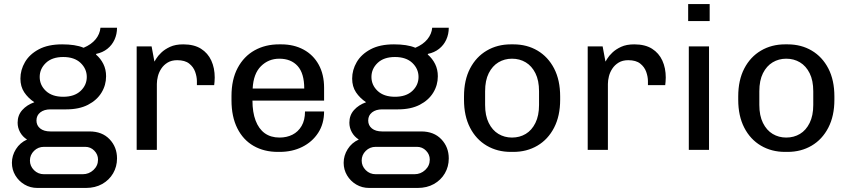

<svg xmlns="http://www.w3.org/2000/svg" viewBox="-20 -740 4197 948"><path d="M164.8 188Q129.5 188 101 171.1Q72.5 154.2 55.6 125.9Q38.8 97.5 38.8 64Q38.8 28 58.8 -3.8Q78.8 -35.5 113.5 -51Q91.5 -65 79.2 -87.1Q67 -109.2 67 -134.2Q67 -171 89.8 -196.5Q112.5 -222 149.5 -235.2Q118.5 -256 99.6 -284.4Q80.8 -312.8 80.8 -352Q80.8 -394.8 103.4 -433.5Q126 -472.2 171.8 -496.6Q217.5 -521 287 -521Q318.8 -521 345.5 -517Q372.2 -513 392.8 -504.2Q431 -520.2 452.1 -546Q473.2 -571.8 476 -603H557.8Q557.8 -571.2 545.4 -544.1Q533 -517 509.9 -498.8Q486.8 -480.5 455 -474L454 -470.8Q477 -451 490.4 -424Q503.8 -397 503.8 -363.5Q503.8 -319.5 481 -282.4Q458.2 -245.2 414.5 -222.6Q370.8 -200 307.2 -200H229Q198 -200 179 -185.1Q160 -170.2 160 -145Q160 -120.8 178.2 -105.9Q196.5 -91 229 -91H421.8Q484.5 -91 521.1 -52.4Q557.8 -13.8 557.8 42.2Q557.8 82.5 538.5 115.8Q519.2 149 484.6 168.5Q450 188 404.2 188ZM197.2 120.2H388.5Q419.2 120.2 441.6 99.2Q464 78.2 464 48Q464 22.8 445.6 3.9Q427.2 -15 400.5 -15H197.2Q168 -15 147.9 5Q127.8 25 127.8 52.8Q127.8 80 147.9 100.1Q168 120.2 197.2 120.2ZM292.2 -262.2Q347.2 -262.2 377.9 -291Q408.5 -319.8 408.5 -360Q408.5 -400.2 377.9 -429.4Q347.2 -458.5 292.2 -458.5Q237.2 -458.5 206.6 -429.4Q176 -400.2 176 -360Q176 -319.8 206.6 -291Q237.2 -262.2 292.2 -262.2Z M654.8 0V-511H728.5L742.5 -435.8Q744 -438 751.8 -451Q759.5 -464 776.4 -480.2Q793.2 -496.5 819.8 -508.8Q846.2 -521 884.5 -521Q938.2 -521 972.4 -499.4Q1006.5 -477.8 1023.4 -440.8Q1040.2 -403.8 1040.2 -357.2Q1040.2 -346.5 1039.2 -336.1Q1038.2 -325.8 1037.5 -319.8H952.2V-338.8Q952.2 -361.2 943.6 -385.4Q935 -409.5 914 -426.1Q893 -442.8 855 -442.8Q827 -442.8 807.6 -431Q788.2 -419.2 776.4 -401.2Q764.5 -383.2 759.5 -363Q754.5 -342.8 754.5 -325.5V0Z M1352 10Q1284 10 1232.2 -19.6Q1180.5 -49.2 1151.8 -106.5Q1123 -163.8 1123 -245V-266Q1123 -347.5 1153.5 -404.6Q1184 -461.8 1237 -491.4Q1290 -521 1358 -521H1368.8Q1431 -521 1478.9 -495.1Q1526.8 -469.2 1553.5 -420.9Q1580.2 -372.5 1580.2 -306.5V-243.2H1226.5Q1226.5 -186 1242 -144.9Q1257.5 -103.8 1287.2 -82.2Q1317 -60.8 1360.2 -60.8Q1395.8 -60.8 1424 -75Q1452.2 -89.2 1469.1 -118Q1486 -146.8 1486 -189.8H1580.2Q1580.2 -129 1551 -84.1Q1521.8 -39.2 1472.2 -14.6Q1422.8 10 1360.8 10ZM1227.5 -302.8H1482.2Q1482.2 -378 1449.5 -414.1Q1416.8 -450.2 1359.2 -450.2Q1305.8 -450.2 1268.5 -413.2Q1231.2 -376.2 1227.5 -302.8Z M1802.8 188Q1767.5 188 1739 171.1Q1710.5 154.2 1693.6 125.9Q1676.8 97.5 1676.8 64Q1676.8 28 1696.8 -3.8Q1716.8 -35.5 1751.5 -51Q1729.5 -65 1717.2 -87.1Q1705 -109.2 1705 -134.2Q1705 -171 1727.8 -196.5Q1750.5 -222 1787.5 -235.2Q1756.5 -256 1737.6 -284.4Q1718.8 -312.8 1718.8 -352Q1718.8 -394.8 1741.4 -433.5Q1764 -472.2 1809.8 -496.6Q1855.5 -521 1925 -521Q1956.8 -521 1983.5 -517Q2010.2 -513 2030.8 -504.2Q2069 -520.2 2090.1 -546Q2111.2 -571.8 2114 -603H2195.8Q2195.8 -571.2 2183.4 -544.1Q2171 -517 2147.9 -498.8Q2124.8 -480.5 2093 -474L2092 -470.8Q2115 -451 2128.4 -424Q2141.8 -397 2141.8 -363.5Q2141.8 -319.5 2119 -282.4Q2096.2 -245.2 2052.5 -222.6Q2008.8 -200 1945.2 -200H1867Q1836 -200 1817 -185.1Q1798 -170.2 1798 -145Q1798 -120.8 1816.2 -105.9Q1834.5 -91 1867 -91H2059.8Q2122.5 -91 2159.1 -52.4Q2195.8 -13.8 2195.8 42.2Q2195.8 82.5 2176.5 115.8Q2157.2 149 2122.6 168.5Q2088 188 2042.2 188ZM1835.2 120.2H2026.5Q2057.2 120.2 2079.6 99.2Q2102 78.2 2102 48Q2102 22.8 2083.6 3.9Q2065.2 -15 2038.5 -15H1835.2Q1806 -15 1785.9 5Q1765.8 25 1765.8 52.8Q1765.8 80 1785.9 100.1Q1806 120.2 1835.2 120.2ZM1930.2 -262.2Q1985.2 -262.2 2015.9 -291Q2046.5 -319.8 2046.5 -360Q2046.5 -400.2 2015.9 -429.4Q1985.2 -458.5 1930.2 -458.5Q1875.2 -458.5 1844.6 -429.4Q1814 -400.2 1814 -360Q1814 -319.8 1844.6 -291Q1875.2 -262.2 1930.2 -262.2Z M2502 10Q2435.5 10 2383 -20.9Q2330.5 -51.8 2300.8 -109.6Q2271 -167.5 2271 -247.2V-263.8Q2271 -344.5 2301 -402Q2331 -459.5 2383.4 -490.2Q2435.8 -521 2502 -521H2514.8Q2582 -521 2634.1 -490.1Q2686.2 -459.2 2716 -401.8Q2745.8 -344.2 2745.8 -263.8V-247.2Q2745.8 -167.5 2715.8 -109.5Q2685.8 -51.5 2633.5 -20.8Q2581.2 10 2514.8 10ZM2508 -60.8Q2545.8 -60.8 2575.8 -78.8Q2605.8 -96.8 2623.6 -133Q2641.5 -169.2 2641.5 -221.8V-289.2Q2641.5 -342.8 2623.6 -378.5Q2605.8 -414.2 2575.8 -432.2Q2545.8 -450.2 2508 -450.2Q2471 -450.2 2441 -432.2Q2411 -414.2 2393.1 -378.5Q2375.2 -342.8 2375.2 -289.2V-221.8Q2375.2 -169.2 2393.1 -133Q2411 -96.8 2441 -78.8Q2471 -60.8 2508 -60.8Z M2881.8 0V-511H2955.5L2969.5 -435.8Q2971 -438 2978.8 -451Q2986.5 -464 3003.4 -480.2Q3020.2 -496.5 3046.8 -508.8Q3073.2 -521 3111.5 -521Q3165.2 -521 3199.4 -499.4Q3233.5 -477.8 3250.4 -440.8Q3267.2 -403.8 3267.2 -357.2Q3267.2 -346.5 3266.2 -336.1Q3265.2 -325.8 3264.5 -319.8H3179.2V-338.8Q3179.2 -361.2 3170.6 -385.4Q3162 -409.5 3141 -426.1Q3120 -442.8 3082 -442.8Q3054 -442.8 3034.6 -431Q3015.2 -419.2 3003.4 -401.2Q2991.5 -383.2 2986.5 -363Q2981.5 -342.8 2981.5 -325.5V0Z M3381 0V-511H3480.8V0ZM3377.8 -636V-720H3484V-636Z M3856 10Q3789.5 10 3737 -20.9Q3684.5 -51.8 3654.8 -109.6Q3625 -167.5 3625 -247.2V-263.8Q3625 -344.5 3655 -402Q3685 -459.5 3737.4 -490.2Q3789.8 -521 3856 -521H3868.8Q3936 -521 3988.1 -490.1Q4040.2 -459.2 4070 -401.8Q4099.8 -344.2 4099.8 -263.8V-247.2Q4099.8 -167.5 4069.8 -109.5Q4039.8 -51.5 3987.5 -20.8Q3935.2 10 3868.8 10ZM3862 -60.8Q3899.8 -60.8 3929.8 -78.8Q3959.8 -96.8 3977.6 -133Q3995.5 -169.2 3995.5 -221.8V-289.2Q3995.5 -342.8 3977.6 -378.5Q3959.8 -414.2 3929.8 -432.2Q3899.8 -450.2 3862 -450.2Q3825 -450.2 3795 -432.2Q3765 -414.2 3747.1 -378.5Q3729.2 -342.8 3729.2 -289.2V-221.8Q3729.2 -169.2 3747.1 -133Q3765 -96.8 3795 -78.8Q3825 -60.8 3862 -60.8Z"/></svg>

Font: Chivo Medium
Style: Regular
Weight: 500
Designer: Hector Gatti
Foundry: Omnibus-Type
Version: Version 2.002